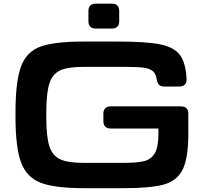

<svg xmlns="http://www.w3.org/2000/svg" viewBox="-20 -987 1103 1023"><path d="M425.3 -765.6H608.9Q759.3 -765.6 833.3 -750.7Q907.2 -735.8 938.5 -694.3Q969.7 -652.8 974.1 -565.9Q975.1 -546.9 964.8 -536.4Q954.6 -525.9 935.5 -525.9H854.3Q836.3 -525.9 827.2 -535.4Q818.1 -545 814.7 -564.9Q811.3 -594.7 793.6 -608.5Q775.8 -622.4 743.5 -626.5Q711.2 -630.6 647 -630.7H608.9H425.3Q339.4 -630.7 299 -611.2Q258.6 -591.8 242.6 -540.6Q226.6 -489.4 226.6 -384.8V-365.2Q226.6 -260.9 242.4 -209.8Q258.3 -158.7 299.2 -139Q340 -119.3 425.3 -119.3H641.6Q711 -119.3 747.9 -128.5Q784.7 -137.6 804.3 -169.8Q824 -202.1 824 -273.5V-302.3H569.8Q550.8 -302.3 540.8 -312.4Q530.8 -322.4 530.8 -341.4V-381.2Q530.8 -400.3 540.8 -410.3Q550.8 -420.3 569.8 -420.3H944.3Q963.4 -420.3 973.4 -410.3Q983.4 -400.3 983.4 -381.2V-273.5Q983.4 -145.5 953.9 -85Q924.4 -24.5 854.8 -4.4Q785.3 15.6 641.6 15.6H425.3Q272 15.6 197 -13.2Q122.1 -42 92.3 -121.3Q62.5 -200.7 62.5 -365.2V-384.8Q62.5 -553.7 92 -632.8Q121.6 -711.9 195.8 -738.8Q270 -765.6 425.3 -765.6ZM488.8 -967.4H577.6Q595.8 -967.4 605.5 -957.4Q615.2 -947.4 615.2 -928.3V-874Q615.2 -855 605.5 -845Q595.8 -835 577.6 -835H488.8Q470.6 -835 460.9 -845Q451.2 -855 451.2 -874V-928.3Q451.2 -947.4 460.9 -957.4Q470.6 -967.4 488.8 -967.4Z"/></svg>

Font: Gyrochrome
Style: Regular
Weight: 400
Designer: David Moles
Foundry: David Moles
Version: Version 1.005;Glyphs 3.2.3 (3260)